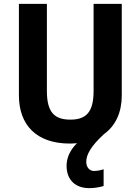

<svg xmlns="http://www.w3.org/2000/svg" viewBox="-20 -827 728 995"><path d="M427 11C427 -25 451 -70 519 -132C580 -176 611 -246 611 -332V-807H465V-356C465 -249 429 -207 345 -207C264 -207 223 -243 223 -355V-807H78V-333C78 -178 170 -83 342 -83C355 -83 367 -84 379 -85C347 -54 325 -13 325 32C325 102 367 148 443 148C471 148 496 143 517 137V50C506 54 486 59 467 59C445 59 427 41 427 11Z"/></svg>

Font: Noto Sans Kannada UI SemiCondensed
Style: Bold
Weight: 700
Width: 4
Designer: Jelle Bosma - Monotype Design Team
Foundry: Monotype Imaging Inc.
Version: Version 2.005